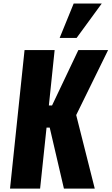

<svg xmlns="http://www.w3.org/2000/svg" viewBox="-20 -1102 652 1122"><path d="M328.6 -880.4 410.6 -1081.5H574.7L427.7 -880.4ZM38.6 0 123.5 -809.6H299.3L265.6 -485.8H284.2L438 -809.6H611.8L425.3 -429.7L533.7 0H353.5L270.5 -356.4H252L214.4 0Z"/></svg>

Font: Oswald
Style: Bold
Weight: 700
Designer: Vernon Adams
Foundry: Vernon Adams
Version: 3.0; ttfautohint (v0.94.23-7a4d-dirty) -l 8 -r 50 -G 200 -x 